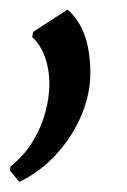

<svg xmlns="http://www.w3.org/2000/svg" viewBox="-32 -130 259 391"><path d="M7.5 240.5 -12 217 -10.5 209Q18 186 35.2 157.2Q52.5 128.5 60.5 98.2Q68.5 68 68.5 41Q68.5 19 63.8 0.2Q59 -18.5 51 -32.5Q43 -46.5 33.5 -54.5L35.5 -65L105.5 -110.5Q129.5 -89.5 140.8 -57Q152 -24.5 152 19Q152 61.5 133.8 104.8Q115.5 148 83 183.8Q50.5 219.5 7.5 240.5Z"/></svg>

Font: Merriweather 72pt
Style: Italic
Weight: 400
Italic angle: -7.8°
Version: Version 2.101